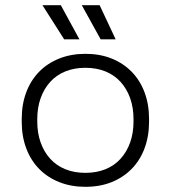

<svg xmlns="http://www.w3.org/2000/svg" viewBox="-20 -708 660 742"><path d="M310 14Q255 14 209.5 -4Q164 -22 131.5 -55Q99 -88 81.5 -134.5Q64 -181 64 -237V-249Q64 -305 81.5 -351.5Q99 -398 131.5 -431Q164 -464 209.5 -482Q255 -500 310 -500Q366 -500 411 -482Q456 -464 488.5 -431Q521 -398 538.5 -351.5Q556 -305 556 -249V-237Q556 -181 538.5 -134.5Q521 -88 488.5 -55Q456 -22 411 -4Q366 14 310 14ZM310 -40Q353 -40 387.5 -54Q422 -68 446 -94.5Q470 -121 483 -157.5Q496 -194 496 -239V-247Q496 -292 483 -328.5Q470 -365 446 -391.5Q422 -418 387.5 -432Q353 -446 310 -446Q267 -446 232.5 -432Q198 -418 174 -391.5Q150 -365 137 -328.5Q124 -292 124 -247V-239Q124 -194 137 -157.5Q150 -121 174 -94.5Q198 -68 232.5 -54Q267 -40 310 -40ZM228 -556 144 -688H215L287 -556ZM369 -556 296 -688H365L427 -556Z"/></svg>

Font: Space Grotesk Light
Style: Regular
Weight: 300
Designer: Florian Karsten
Foundry: Florian Karsten
Version: Version 2.000